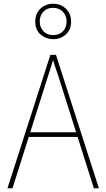

<svg xmlns="http://www.w3.org/2000/svg" viewBox="-20 -1009 570 1029"><path d="M20 0 250 -715H280L510 0H483L396 -275H134L47 0ZM237 -600 142 -300H388L293 -600Q286 -620 279 -641.5Q272 -663 264 -687Q258 -664 251 -643Q244 -622 237 -600ZM265 -799Q227 -799 198 -823.5Q169 -848 169 -894Q169 -937 197 -963Q225 -989 265 -989Q305 -989 333 -962.5Q361 -936 361 -893Q361 -850 333 -824.5Q305 -799 265 -799ZM265 -821Q298 -821 317.5 -841.5Q337 -862 337 -894Q337 -926 316.5 -946.5Q296 -967 264 -967Q232 -967 212.5 -946.5Q193 -926 193 -894Q193 -863 212.5 -842Q232 -821 265 -821Z"/></svg>

Font: Noto Sans Mono Condensed Thin
Style: Regular
Weight: 100
Width: 3
Designer: Monotype Design Team
Foundry: Monotype Imaging Inc.
Version: Version 2.014; ttfautohint (v1.8.4.7-5d5b)